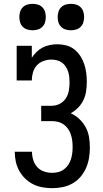

<svg xmlns="http://www.w3.org/2000/svg" viewBox="-20 -974 540 1002"><path d="M252 8Q227 8 201.5 3.5Q176 -1 153 -12.5Q130 -24 111.5 -42Q93 -60 80.5 -82.5Q68 -105 62.5 -130.5Q57 -156 57 -182Q57 -182 57 -182Q57 -182 57 -182H147Q147 -182 147 -182Q147 -182 147 -182Q147 -160 153.5 -139Q160 -118 174.5 -102Q189 -86 210 -79Q231 -72 252 -72Q269 -72 284.5 -76Q300 -80 313.5 -90Q327 -100 336 -113.5Q345 -127 350 -142.5Q355 -158 357 -174Q359 -190 359 -206Q359 -223 357 -239.5Q355 -256 350 -271.5Q345 -287 335.5 -301Q326 -315 312.5 -324.5Q299 -334 283 -338Q267 -342 250 -342H195V-422H250Q272 -422 291.5 -432Q311 -442 323 -460Q335 -478 339 -499.5Q343 -521 343 -543Q343 -558 341.5 -572.5Q340 -587 335.5 -600.5Q331 -614 323 -626.5Q315 -639 303 -647.5Q291 -656 277 -659.5Q263 -663 248 -663Q227 -663 206.5 -655.5Q186 -648 172 -632.5Q158 -617 152 -596Q146 -575 146 -554H67V-735H146V-673Q157 -689 171 -703Q185 -717 202.5 -726Q220 -735 240 -739Q260 -743 279 -743Q303 -743 326 -737Q349 -731 367.5 -716.5Q386 -702 399 -682Q412 -662 419.5 -639.5Q427 -617 430 -594Q433 -571 433 -547Q433 -523 429.5 -498.5Q426 -474 415.5 -452Q405 -430 388 -412.5Q371 -395 349 -383Q374 -372 394 -353Q414 -334 427 -310Q440 -286 444.5 -259Q449 -232 449 -204Q449 -177 444.5 -149.5Q440 -122 429 -97Q418 -72 400 -51Q382 -30 358 -16.5Q334 -3 307 2.5Q280 8 252 8ZM350 -816Q336 -816 322.5 -820Q309 -824 299 -834Q289 -844 285 -857.5Q281 -871 281 -885Q281 -899 285 -912.5Q289 -926 299 -936Q309 -946 322.5 -950Q336 -954 350 -954Q364 -954 377.5 -950Q391 -946 401 -936Q411 -926 415 -912.5Q419 -899 419 -885Q419 -871 415 -857.5Q411 -844 401 -834Q391 -824 377.5 -820Q364 -816 350 -816ZM150 -816Q136 -816 122.5 -820Q109 -824 99 -834Q89 -844 85 -857.5Q81 -871 81 -885Q81 -899 85 -912.5Q89 -926 99 -936Q109 -946 122.5 -950Q136 -954 150 -954Q164 -954 177.5 -950Q191 -946 201 -936Q211 -926 215 -912.5Q219 -899 219 -885Q219 -871 215 -857.5Q211 -844 201 -834Q191 -824 177.5 -820Q164 -816 150 -816Z"/></svg>

Font: Iosevka Slab Medium
Style: Regular
Weight: 500
Monospace: yes
Designer: Belleve Invis
Foundry: Belleve Invis
Version: Version 11.1.1; ttfautohint (v1.8.3)